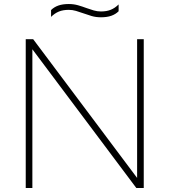

<svg xmlns="http://www.w3.org/2000/svg" viewBox="-20 -935 843 955"><path d="M108 0V-740H145L677 -30H662V-740H695V0H658L126 -710H141V0ZM482 -849Q457.5 -849 436 -855.2Q414.5 -861.5 394 -869Q375.5 -875.5 358 -880.8Q340.5 -886 322 -886Q293.5 -886 272.8 -877.5Q252 -869 234 -851V-885Q249 -900 270.5 -907.5Q292 -915 322 -915Q346.5 -915 368.2 -908.8Q390 -902.5 410 -895Q428.5 -888.5 446 -883.2Q463.5 -878 482 -878Q510.5 -878 531.2 -886.5Q552 -895 570 -913V-879Q555 -864 533.5 -856.5Q512 -849 482 -849Z"/></svg>

Font: Encode Sans SC Expanded Thin
Style: Regular
Weight: 250
Width: 7
Designer: Multiple Designers
Foundry: Impallari Type
Version: Version 3.002